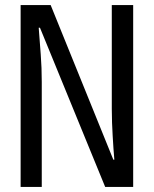

<svg xmlns="http://www.w3.org/2000/svg" viewBox="-20 -734 603 754"><path d="M61 0V-714H179L425 -107H429Q427 -129 425.5 -152Q424 -175 422.5 -200Q421 -225 420 -252Q419 -279 419 -307V-714H503V0H393L137 -625H132Q134 -599 136 -572.5Q138 -546 140 -520Q142 -494 143 -467Q144 -440 144 -412V0Z"/></svg>

Font: Noto Sans Mono SemiCondensed
Style: Regular
Weight: 400
Width: 4
Designer: Monotype Design Team
Foundry: Monotype Imaging Inc.
Version: Version 2.010